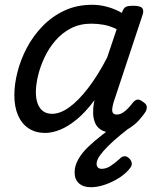

<svg xmlns="http://www.w3.org/2000/svg" viewBox="-20 -539 663 803"><path d="M169 17Q129 17 100 -2Q71 -21 55.5 -56.5Q40 -92 40 -141Q40 -186 53 -237.5Q66 -289 92 -338.5Q118 -388 157.5 -429Q197 -470 249 -494.5Q301 -519 366 -519Q398 -519 430 -510Q462 -501 490 -485L491 -489Q497 -506 507 -510.5Q517 -515 535 -515Q566 -515 574.5 -505.5Q583 -496 576 -476L455 -111Q451 -97 449.5 -85Q448 -73 452.5 -66.5Q457 -60 468 -60Q481 -60 492.5 -67Q504 -74 515 -85.5Q526 -97 536 -110Q543 -119 552.5 -122Q562 -125 575 -115Q592 -105 593.5 -94.5Q595 -84 590 -74Q580 -57 561 -36Q542 -15 515.5 0.5Q489 16 454 16Q422 16 403.5 4.5Q385 -7 377.5 -25.5Q370 -44 369.5 -66Q369 -88 373 -110Q374 -112 374.5 -114.5Q375 -117 375 -120Q338 -70 301.5 -40Q265 -10 231.5 3.5Q198 17 169 17ZM130 -153Q130 -125 138 -104.5Q146 -84 161 -73.5Q176 -63 198 -63Q232 -63 270 -90.5Q308 -118 348.5 -170.5Q389 -223 428 -298L468 -417Q439 -431 413 -435.5Q387 -440 362 -440Q314 -440 276.5 -420.5Q239 -401 211.5 -369Q184 -337 166 -298.5Q148 -260 139 -222Q130 -184 130 -153ZM360 244Q328 244 310 227.5Q292 211 292 182Q292 155 307 128Q322 101 348.5 75.5Q375 50 409.5 23.5Q444 -3 483 -30H547V-25Q514 1 484.5 25Q455 49 432.5 71.5Q410 94 397 112.5Q384 131 384 146Q384 156 389.5 161.5Q395 167 405 167Q424 167 442 155.5Q460 144 483 123Q489 116 499.5 114.5Q510 113 521 124Q528 131 530.5 140.5Q533 150 527 160Q511 183 482.5 202Q454 221 421.5 232.5Q389 244 360 244Z"/></svg>

Font: Playwrite CU
Style: Regular
Weight: 400
Designer: Veronika Burian, José Scaglione
Foundry: TypeTogether
Version: Version 1.002